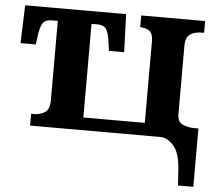

<svg xmlns="http://www.w3.org/2000/svg" viewBox="-53 -594 974 862"><g transform="rotate(5 434.5 -163.0)"><path d="M775 137Q770 62 741.5 31Q713 0 681 0H95V-53H106Q135 -53 156.5 -66.5Q178 -80 178 -120V-479H150Q122 -479 110.5 -462Q99 -445 93 -398L89 -365H20L26 -536H481L487 -365H418L414 -398Q408 -445 396.5 -462Q385 -479 357 -479H330V-57H607V-422Q607 -462 589 -472.5Q571 -483 551 -483H549V-536H837V-483H825Q811 -483 794 -478.5Q777 -474 765.5 -460.5Q754 -447 754 -418V-110Q754 -75 776 -64.5Q798 -54 826 -53H849V210H780Z"/></g></svg>

Font: NotoSerif-Bold
Style: Regular
Weight: 700
Designer: Monotype Design Team
Foundry: Monotype Imaging Inc.
Version: Version 2.007; ttfautohint (v1.8) -l 8 -r 50 -G 200 -x 14 -D